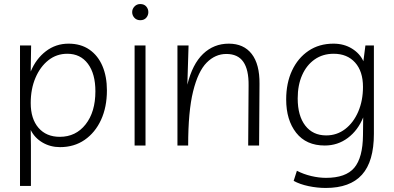

<svg xmlns="http://www.w3.org/2000/svg" viewBox="-20 -720 1949 950"><path d="M79 200V-495H134L132 -366Q158 -429 207 -466.5Q256 -504 319 -504Q380 -504 422.5 -474.5Q465 -445 487 -393Q509 -341 509 -273Q509 -190 480 -127Q451 -64 399 -28Q347 8 277 8Q229 8 190 -15Q151 -38 132 -77L133 0V200ZM276 -43Q355 -43 403.5 -104.5Q452 -166 452 -268Q452 -355 415 -404.5Q378 -454 313 -454Q260 -454 219.5 -422Q179 -390 155.5 -335Q132 -280 132 -210Q132 -132 170.5 -87.5Q209 -43 276 -43Z M700 -495V0H646V-495ZM674 -620Q656 -620 645 -632Q634 -644 634 -660Q634 -676 645.5 -688Q657 -700 674 -700Q693 -700 703.5 -688Q714 -676 714 -660Q714 -644 703.5 -632Q693 -620 674 -620Z M858 0V-495H913L907 -301Q932 -403 985 -453.5Q1038 -504 1112 -504Q1186 -504 1225.5 -453Q1265 -402 1264 -305L1262 0H1208L1210 -297Q1211 -375 1184 -414Q1157 -453 1100 -453Q1045 -453 1002.5 -410Q960 -367 935.5 -268Q911 -169 911 0Z M1592 210Q1550 210 1507 201Q1464 192 1433 175L1449 125Q1482 142 1520 151Q1558 160 1593 160Q1691 160 1733 110Q1775 60 1776 -51L1777 -139Q1751 -75 1701 -37.5Q1651 0 1587 0Q1495 0 1445.5 -63Q1396 -126 1396 -228Q1396 -309 1425 -371Q1454 -433 1506.5 -468.5Q1559 -504 1630 -504Q1682 -504 1721.5 -479.5Q1761 -455 1778 -417L1788 -495H1830V-58Q1830 79 1771 144.5Q1712 210 1592 210ZM1631 -454Q1577 -454 1537 -426Q1497 -398 1475 -348.5Q1453 -299 1453 -233Q1453 -147 1490.5 -98.5Q1528 -50 1594 -50Q1647 -50 1688 -81.5Q1729 -113 1752.5 -167.5Q1776 -222 1776 -290Q1776 -367 1737 -410.5Q1698 -454 1631 -454Z"/></svg>

Font: Livvic Light
Style: Regular
Weight: 300
Designer: Jacques Le Bailly, Baron von Fonthausen
Version: Version 1.001; ttfautohint (v1.8.2)